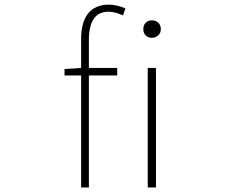

<svg xmlns="http://www.w3.org/2000/svg" viewBox="-20 -827 1040 847"><path d="M337.9 -527.3V-655.3Q337.9 -730.5 369.6 -768.6Q401.4 -806.6 460 -806.6Q494.1 -806.6 533.2 -790L522.5 -758.8Q487.3 -775.4 459 -775.4Q372.1 -775.4 372.1 -650.4V-527.3H497.1V-494.1H372.1V0H337.9V-494.1H264.6V-522.5ZM631.8 0V-527.3H668V0ZM650.4 -737.3Q666 -737.3 677.7 -727.1Q689.5 -716.8 689.5 -698.2Q689.5 -681.6 677.7 -670.9Q666 -660.2 650.4 -660.2Q633.8 -660.2 623 -670.4Q612.3 -680.7 612.3 -698.2Q612.3 -716.8 623 -727.1Q633.8 -737.3 650.4 -737.3Z"/></svg>

Font: Gen Shin Gothic Monospace ExtraLight
Style: Regular
Weight: 200
Designer: [Source Han Sans]
Ryoko NISHIZUKA  (kana & ideographs); Paul D. Hunt (Latin, Greek & Cyrillic); Wenlong ZHANG  (bopomofo
Version: Version 1.002.20150607